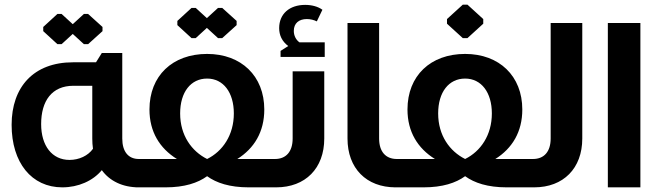

<svg xmlns="http://www.w3.org/2000/svg" viewBox="-20 -806 2830 826"><path d="M245 -616 293 -660 341 -616H359L421 -672V-690L359 -746H341L293 -702L245 -746H227L166 -690V-672L227 -616ZM577 -122C532 -122 506 -154 506 -210V-578H418L393 -538H294C125 -538 30 -432 30 -269C30 -106 116 0 248 0C317 0 380 -28 418 -74C452 -27 508 0 577 0H578V-122ZM279 -118C204 -118 157 -179 157 -272C157 -372 203 -437 296 -437H377V-210C377 -195 378 -180 380 -166C359 -136 320 -118 279 -118Z M822 -642 870 -686 918 -642H936L998 -698V-716L936 -772H918L870 -728L822 -772H804L743 -716V-698L804 -642ZM1001 -122C1074 -168 1117 -239 1117 -335C1117 -479 1018 -574 871 -574C722 -574 623 -480 623 -335C623 -239 667 -168 741 -122H568C531 -122 494 -90 494 -67C494 -38 531 0 568 0H692C774 0 831 -19 871 -48C911 -19 968 0 1050 0H1162V-122ZM755 -318C755 -410 801 -468 871 -468C941 -468 986 -408 986 -318C986 -225 938 -155 871 -122C805 -155 755 -223 755 -318Z M1268 -624C1253 -635 1244 -653 1244 -673C1244 -706 1266 -724 1300 -724C1316 -724 1331 -720 1343 -714L1367 -764C1348 -778 1321 -785 1293 -785C1225 -785 1181 -746 1181 -685C1181 -655 1193 -628 1220 -608L1187 -587V-561H1377V-624ZM1239 -499V-210C1239 -154 1211 -122 1163 -122H1152C1115 -122 1078 -90 1078 -67C1078 -38 1115 0 1152 0H1168C1294 0 1375 -82 1375 -210V-499Z M1687 -122C1639 -122 1611 -154 1611 -210V-707H1475V-210C1475 -82 1556 0 1682 0H1688V-122Z M1991 -642 2059 -704V-724L1991 -786H1971L1903 -724V-704L1971 -642ZM2111 -122C2184 -168 2227 -239 2227 -335C2227 -479 2128 -574 1981 -574C1832 -574 1733 -480 1733 -335C1733 -239 1777 -168 1851 -122H1678C1641 -122 1604 -90 1604 -67C1604 -38 1641 0 1678 0H1802C1884 0 1941 -19 1981 -48C2021 -19 2078 0 2160 0H2272V-122ZM1865 -318C1865 -410 1911 -468 1981 -468C2051 -468 2096 -408 2096 -318C2096 -225 2048 -155 1981 -122C1915 -155 1865 -223 1865 -318Z M2349 -707V-210C2349 -154 2321 -122 2273 -122H2264C2227 -122 2190 -90 2190 -67C2190 -38 2227 0 2264 0H2278C2404 0 2485 -82 2485 -210V-707Z M2595 -707V0H2735V-707Z"/></svg>

Font: Hejaz SemiBold
Style: Regular
Weight: 600
Designer: Bandar Raffah (Arabic) and Santiago Orozco (Latin)
Foundry: Caramella and Typemade
Version: Version 1.010;hotconv 1.0.109;makeotfexe 2.5.65596